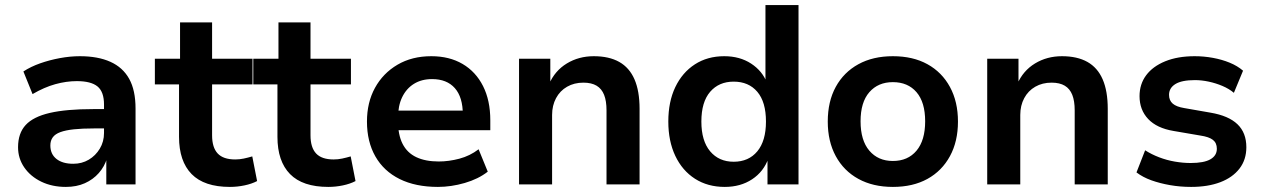

<svg xmlns="http://www.w3.org/2000/svg" viewBox="-20 -725 4960 755"><path d="M239 10Q185 10 142.5 -10.5Q100 -31 75.5 -66.5Q51 -102 51 -146Q51 -201 81 -233.5Q111 -266 176 -281Q241 -296 346 -296H405V-220H350Q303 -220 270.5 -216.5Q238 -213 217.5 -205.5Q197 -198 187.5 -185Q178 -172 178 -153Q178 -119 202 -100Q226 -81 268 -81Q302 -81 329 -97Q356 -113 372.5 -140.5Q389 -168 389 -202V-314Q389 -364 363.5 -385Q338 -406 282 -406Q241 -406 197.5 -394Q154 -382 108 -355L72 -444Q101 -463 138 -476Q175 -489 215.5 -496.5Q256 -504 294 -504Q365 -504 414 -482Q463 -460 488 -415Q513 -370 513 -298V0H398V-103H401Q391 -70 368.5 -44.5Q346 -19 313.5 -4.5Q281 10 239 10Z M884 10Q783 10 733.5 -40.5Q684 -91 684 -187V-393H589V-494H688V-637H814V-494H973V-393H814V-193Q814 -145 836 -121.5Q858 -98 905 -98Q922 -98 938.5 -101.5Q955 -105 972 -110L991 -13Q970 -2 941.5 4Q913 10 884 10Z M1271 10Q1170 10 1120.5 -40.5Q1071 -91 1071 -187V-393H976V-494H1075V-637H1201V-494H1360V-393H1201V-193Q1201 -145 1223 -121.5Q1245 -98 1292 -98Q1309 -98 1325.5 -101.5Q1342 -105 1359 -110L1378 -13Q1357 -2 1328.5 4Q1300 10 1271 10Z M1702 10Q1614 10 1551.5 -21Q1489 -52 1456 -110Q1423 -168 1423 -247Q1423 -322 1454.5 -379.5Q1486 -437 1543 -470.5Q1600 -504 1676 -504Q1747 -504 1799 -473.5Q1851 -443 1879.5 -386.5Q1908 -330 1908 -252V-213H1527V-290H1816L1800 -274Q1800 -343 1768.5 -378.5Q1737 -414 1679 -414Q1638 -414 1608 -395.5Q1578 -377 1561.5 -343Q1545 -309 1545 -260V-250Q1545 -195 1563 -159.5Q1581 -124 1617 -107Q1653 -90 1705 -90Q1745 -90 1786.5 -101Q1828 -112 1862 -138L1898 -50Q1861 -21 1807.5 -5.5Q1754 10 1702 10Z M2021 0V-494H2144V-394H2139Q2162 -447 2209 -475.5Q2256 -504 2315 -504Q2375 -504 2415 -481.5Q2455 -459 2475 -413Q2495 -367 2495 -297V0H2365V-291Q2365 -328 2355.5 -352Q2346 -376 2326 -388Q2306 -400 2274 -400Q2238 -400 2210 -384Q2182 -368 2166.5 -339Q2151 -310 2151 -273V0Z M2830 10Q2763 10 2713 -22Q2663 -54 2635.5 -112Q2608 -170 2608 -247Q2608 -325 2635.5 -382.5Q2663 -440 2712.5 -472Q2762 -504 2828 -504Q2889 -504 2933.5 -475Q2978 -446 2996 -399H2990V-705H3120V0H2998V-103H3002Q2983 -50 2937.5 -20Q2892 10 2830 10ZM2865 -89Q2924 -89 2958 -130Q2992 -171 2992 -247Q2992 -324 2958 -364Q2924 -404 2865 -404Q2807 -404 2772.5 -364Q2738 -324 2738 -247Q2738 -171 2772.5 -130Q2807 -89 2865 -89Z M3491 10Q3413 10 3355.5 -21.5Q3298 -53 3266.5 -111Q3235 -169 3235 -247Q3235 -326 3266.5 -383.5Q3298 -441 3355.5 -472.5Q3413 -504 3491 -504Q3570 -504 3627 -472.5Q3684 -441 3715.5 -383Q3747 -325 3747 -247Q3747 -169 3715.5 -111Q3684 -53 3627 -21.5Q3570 10 3491 10ZM3491 -92Q3550 -92 3584 -132.5Q3618 -173 3618 -248Q3618 -323 3584 -362.5Q3550 -402 3491 -402Q3433 -402 3398.5 -362.5Q3364 -323 3364 -248Q3364 -173 3398.5 -132.5Q3433 -92 3491 -92Z M3862 0V-494H3985V-394H3980Q4003 -447 4050 -475.5Q4097 -504 4156 -504Q4216 -504 4256 -481.5Q4296 -459 4316 -413Q4336 -367 4336 -297V0H4206V-291Q4206 -328 4196.5 -352Q4187 -376 4167 -388Q4147 -400 4115 -400Q4079 -400 4051 -384Q4023 -368 4007.5 -339Q3992 -310 3992 -273V0Z M4664 10Q4621 10 4581 3Q4541 -4 4507.5 -16Q4474 -28 4449 -47L4483 -134Q4508 -118 4538 -106.5Q4568 -95 4600 -89.5Q4632 -84 4662 -84Q4714 -84 4739.5 -98.5Q4765 -113 4765 -140Q4765 -163 4749.5 -175Q4734 -187 4700 -192L4595 -210Q4529 -221 4495 -257Q4461 -293 4461 -347Q4461 -394 4487 -429Q4513 -464 4562 -484Q4611 -504 4678 -504Q4714 -504 4749.5 -497.5Q4785 -491 4815.5 -478.5Q4846 -466 4868 -447L4832 -360Q4813 -376 4787 -387Q4761 -398 4733 -404Q4705 -410 4679 -410Q4627 -410 4602 -394.5Q4577 -379 4577 -352Q4577 -330 4591.5 -317.5Q4606 -305 4637 -300L4740 -282Q4811 -270 4846 -236.5Q4881 -203 4881 -146Q4881 -97 4854 -62Q4827 -27 4778.5 -8.5Q4730 10 4664 10Z"/></svg>

Font: Nunito Sans 10pt
Style: Bold
Weight: 700
Designer: Vernon Adams
Foundry: Vernon Adams
Version: Version 3.101;gftools[0.9.27]